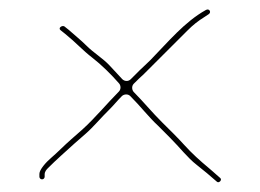

<svg xmlns="http://www.w3.org/2000/svg" viewBox="-20 -495 545 402"><path d="M73.5 -125V-130C73.5 -135.6 77.3 -139.9 80.2 -142.8C98 -160.7 116.4 -176.7 135.7 -194.3L159.8 -215.4C175.6 -229.2 190.8 -247.9 209.2 -265.9C217.6 -274.1 226.2 -284.9 235.2 -293.8C239 -297.6 247.5 -299.2 252.8 -293.8C274.4 -272.3 291 -250.1 311.7 -231L335.8 -206.8C356.4 -186.3 372.5 -164.8 391.7 -149.9C406.3 -138.5 420.6 -126.5 434.3 -114.4C438.4 -110.8 446 -118.4 441 -122.4L433.1 -129.3C428.5 -133.3 423 -138.4 416.7 -143.6C399 -158.3 382 -173.6 365.7 -191.6C352.3 -206.5 336 -222.5 319.2 -239.1C298.3 -259.8 280.1 -282.2 260.2 -302.2C256.4 -306 254.8 -314.5 260.2 -319.8C267.7 -327.3 273.7 -333.1 281.4 -340.1L372.2 -430.8C384.4 -443.1 394.9 -451.2 408.2 -459.5L417.1 -465.4C423.2 -469.5 418.1 -478.1 411.1 -474.1C366.4 -449.3 332.1 -407.2 294.9 -369.2C288 -362.1 280.2 -355.5 272.8 -348.2L253.8 -329.2C248.4 -323.7 240.3 -324.7 235.8 -329.5L209.8 -357.5C195.1 -373.4 176.6 -383.7 160.2 -400.2C148.3 -412 138.7 -419.2 123.9 -432.5L114.7 -439.8C109.9 -442.5 101 -436.4 106.8 -431.8L116.8 -423.8C139.3 -405.7 152.4 -390.2 173.6 -373.9C191.8 -359.9 213.3 -338.8 229.4 -320.2C233.1 -315.9 233.7 -308 228.8 -303.2C204.7 -279 179.6 -248.5 152.3 -223.7L128.4 -202.7C115.4 -191.4 99.6 -175.1 87.1 -164.5C76.1 -155.2 62.5 -139.7 62.5 -131L62.5 -125C62.5 -121.9 65 -119.5 68 -119.5C71 -119.5 73.5 -121.9 73.5 -125Z"/></svg>

Font: CiSf OpenHand
Style: Hln
Weight: 400
Foundry: Cannot Into Space Fonts
Version: Version 0.7892